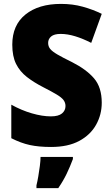

<svg xmlns="http://www.w3.org/2000/svg" viewBox="-20 -744 572 985"><path d="M502 -217Q502 -156 473 -104Q444 -52 386.5 -21Q329 10 242 10Q179 10 133 0Q87 -10 38 -35V-207Q90 -178 143.5 -162.5Q197 -147 241 -147Q280 -147 298 -162Q316 -177 316 -200Q316 -217 306 -230.5Q296 -244 271 -259Q246 -274 203 -296Q154 -321 118 -349Q82 -377 62.5 -416Q43 -455 43 -515Q43 -615 110.5 -669.5Q178 -724 293 -724Q353 -724 405 -709.5Q457 -695 502 -673L448 -524Q405 -546 365.5 -558Q326 -570 291 -570Q258 -570 242.5 -557Q227 -544 227 -524Q227 -506 237.5 -493Q248 -480 274.5 -464.5Q301 -449 350 -425Q423 -388 462.5 -342Q502 -296 502 -217ZM354 72Q339 112 322 147.5Q305 183 279 221H167V207Q172 187 176.5 160.5Q181 134 184.5 107Q188 80 188 61H354Z"/></svg>

Font: Noto Sans Ethiopic SemiCondensed Black
Style: Regular
Weight: 900
Width: 4
Designer: Monotype Design Team
Foundry: Monotype Imaging Inc.
Version: Version 2.102; ttfautohint (v1.8.4.7-5d5b)